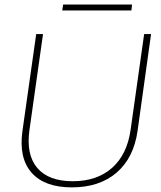

<svg xmlns="http://www.w3.org/2000/svg" viewBox="-20 -809 702 839"><path d="M581.1 -236.8Q564 -118.2 489 -54.2Q414.1 9.8 293.9 9.8Q174.8 9.8 118.2 -54.2Q61.5 -118.2 78.1 -236.8L138.2 -660.2H168L108.9 -242.2Q93.3 -133.8 142.6 -75.4Q191.9 -17.1 297.9 -17.1Q403.8 -17.1 469.7 -75.4Q535.6 -133.8 550.8 -242.2L609.9 -660.2H640.1ZM252 -763.2 255.9 -789.1H557.1L554.2 -763.2Z"/></svg>

Font: Human Sans ExtraLight
Style: Italic
Weight: 200
Italic angle: -8°
Designer: Tim Radville
Foundry: Continuum
Version: Version 1.000;FEAKit 1.0